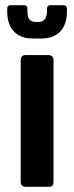

<svg xmlns="http://www.w3.org/2000/svg" viewBox="-20 -723 287 743"><path d="M60 -21V-489Q60 -510 80 -510H166Q187 -510 187 -489V-21Q187 -8 182.5 -4Q178 0 167 0H81Q60 0 60 -21ZM8 -679V-690Q8 -703 22 -703H72Q86 -703 86 -690V-681Q86 -657 94 -647.5Q102 -638 120 -638H128Q162 -638 162 -681V-690Q162 -703 176 -703H225Q239 -703 239 -690V-679Q239 -628 213 -601Q187 -574 141 -574H106Q60 -574 34 -601Q8 -628 8 -679Z"/></svg>

Font: Rajdhani
Style: Bold
Weight: 700
Designer: Satya Rajpurohit, Jyotish Sonowal
Foundry: Indian Type Foundry
Version: Version 1.201 February 1, 2022